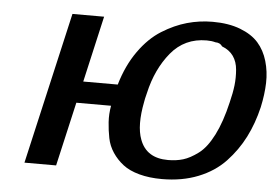

<svg xmlns="http://www.w3.org/2000/svg" viewBox="-51 -786 1259 876"><g transform="rotate(5 578.0 -347.5)"><path d="M89 0 248 -695H393L324 -392H482Q508 -481 554.5 -546.5Q601 -612 658 -647.5Q715 -683 772 -699Q829 -715 889 -715Q962 -715 1015.5 -694.5Q1069 -674 1099 -640Q1129 -606 1143 -558Q1157 -510 1155.5 -458Q1154 -406 1141 -346Q1123 -270 1091 -207Q1059 -144 1009.5 -91.5Q960 -39 886 -9.5Q812 20 720 20Q662 20 616 7.5Q570 -5 541 -27.5Q512 -50 492 -80Q472 -110 465 -145Q458 -180 455.5 -217.5Q453 -255 460 -293H301L234 0ZM618 -365Q610 -334 609 -325Q587 -214 611 -151Q641 -69 740 -69Q778 -69 809.5 -78.5Q841 -88 878 -115.5Q915 -143 946 -204Q977 -265 998 -356Q1009 -400 1013 -434.5Q1017 -469 1014 -506Q1011 -543 993 -568.5Q975 -594 941 -607Q931 -623 909 -623Q892 -628 869 -628Q768 -628 705.5 -552Q643 -476 618 -365Z"/></g></svg>

Font: Coval
Style: ExtraBold Italic
Weight: 800
Foundry: Context Ltd
Version: Version 001.000